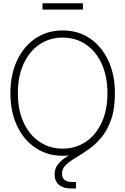

<svg xmlns="http://www.w3.org/2000/svg" viewBox="-20 -918 746 1143"><path d="M353.5 9.3Q261.2 9.3 190.9 -38.1Q120.6 -85.4 81.3 -169.4Q42 -253.4 42 -363.3Q42 -474.1 81.5 -558.1Q121.1 -642.1 191.2 -689.5Q261.2 -736.8 353.5 -736.8Q445.3 -736.8 515.1 -689.5Q585 -642.1 624.5 -558.1Q664.1 -474.1 664.1 -363.3Q664.1 -252.9 624.5 -168.9Q585 -85 515.1 -37.8Q445.3 9.3 353.5 9.3ZM353.5 -33.2Q430.2 -33.2 490.5 -73.7Q550.8 -114.3 585.2 -188.2Q619.6 -262.2 619.6 -363.3Q619.6 -464.4 585.2 -538.8Q550.8 -613.3 490.5 -653.8Q430.2 -694.3 353.5 -694.3Q276.4 -694.3 216.1 -654.1Q155.8 -613.8 121.1 -539.3Q86.4 -464.8 86.4 -363.3Q86.4 -262.7 120.6 -188.7Q154.8 -114.7 215.1 -74Q275.4 -33.2 353.5 -33.2ZM401.9 204.1Q356.9 204.1 331.1 182.4Q305.2 160.6 305.2 120.6Q305.2 86.4 323.5 62.3Q341.8 38.1 371.8 18.6Q401.9 -1 437.5 -21.5Q473.1 -42 509 -68.8Q544.9 -95.7 575 -134.3Q605 -172.9 623 -228.5Q641.1 -284.2 641.1 -363.3H664.1Q664.1 -269.5 641.4 -205.3Q618.7 -141.1 582.8 -98.6Q546.9 -56.2 506.6 -28.1Q466.3 0 430.4 21.2Q394.5 42.5 371.8 64.2Q349.1 85.9 349.1 116.2Q349.1 165.5 410.6 165.5H432.1V204.1ZM473.6 -898.4V-860.8H232.9V-898.4Z"/></svg>

Font: Inter Display ExtraLight
Style: Regular
Weight: 200
Designer: Rasmus Andersson
Foundry: rsms
Version: Version 4.000;git-a52131595